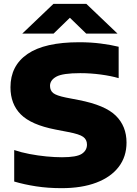

<svg xmlns="http://www.w3.org/2000/svg" viewBox="-20 -970 714 1000"><path d="M301 10Q229.5 10 168 0.5Q106.5 -9 54 -24.5V-188.5Q89 -176.5 133.2 -168Q177.5 -159.5 222 -155.2Q266.5 -151 303 -151Q379 -151 406 -168.8Q433 -186.5 433 -217Q433 -243 413.2 -257.2Q393.5 -271.5 335 -282.5L268 -295.5Q142.5 -320 88.5 -374Q34.5 -428 34.5 -515.5Q34.5 -628 123.5 -689Q212.5 -750 392.5 -750Q453 -750 505.2 -743.2Q557.5 -736.5 598 -726.5V-563Q559 -574.5 505.2 -581.8Q451.5 -589 398 -589Q306.5 -589 273.5 -570.8Q240.5 -552.5 240.5 -523Q240.5 -498.5 257.2 -485.2Q274 -472 323 -462L390 -449Q527.5 -422.5 583.2 -367.5Q639 -312.5 639 -227.5Q639 -154 598.2 -100.8Q557.5 -47.5 481.8 -18.8Q406 10 301 10ZM96 -795 258.5 -950H429.5L592 -795H429L344 -877.5L259 -795Z"/></svg>

Font: Encode Sans Exp XBd
Style: Regular
Weight: 800
Width: 7
Designer: Multiple Designers
Foundry: Impallari Type
Version: Version 3.002; ttfautohint (v1.8.3) -l 8 -r 50 -G 200 -x 14 